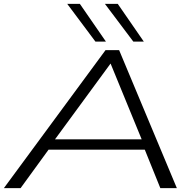

<svg xmlns="http://www.w3.org/2000/svg" viewBox="-52 -968 986 988"><path d="M-32 0 491 -710H561L858 0H773L693 -198H198L54 0ZM231 -251H677L517 -641ZM439 -754 294 -948H359L493 -754ZM634 -754 488 -948H554L688 -754Z"/></svg>

Font: Georama ExtraExtended Light
Style: Italic
Weight: 300
Width: 8
Italic angle: -9°
Designer: Jean-Baptiste Levee
Foundry: Production Type
Version: Version 1.000